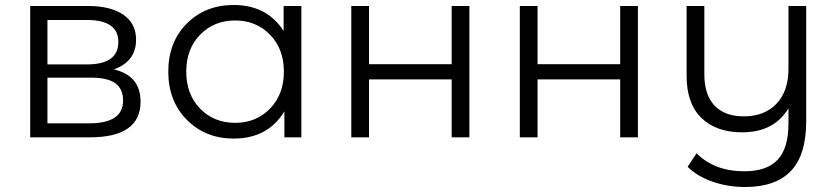

<svg xmlns="http://www.w3.org/2000/svg" viewBox="-20 -550 3349 769"><path d="M436 -272Q543 -247 543 -143Q543 0 340 0H101V-526H333Q423 -526 474 -491Q525 -456 525 -391Q525 -304 436 -272ZM170 -470V-292H328Q454 -292 454 -382Q454 -470 328 -470ZM337 -56Q473 -56 473 -147Q473 -194 442 -216.5Q411 -239 344 -239H170V-56Z M1116 -526H1187V0H1119V-104Q1053 5 916 5Q803 5 728.5 -70Q654 -145 654 -263Q654 -381 728 -455.5Q802 -530 916 -530Q1049 -530 1116 -426ZM922 -58Q1006 -58 1061.5 -115Q1117 -172 1117 -263Q1117 -354 1061.5 -411Q1006 -468 922 -468Q837 -468 781.5 -411Q726 -354 726 -263Q726 -172 781.5 -115Q837 -58 922 -58Z M1387 0V-526H1458V-293H1789V-526H1860V0H1789V-232H1458V0Z M2062 0V-526H2133V-293H2464V-526H2535V0H2464V-232H2133V0Z M3138 -526H3209V-64Q3209 70 3148 134.5Q3087 199 2964 199Q2895 199 2833.5 177.5Q2772 156 2734 118L2770 64Q2842 136 2961 136Q3052 136 3095 89.5Q3138 43 3138 -55V-116Q3080 -20 2952 -20Q2849 -20 2789.5 -77.5Q2730 -135 2730 -246V-526H2801V-253Q2801 -170 2842 -127Q2883 -84 2959 -84Q3042 -84 3090 -134.5Q3138 -185 3138 -275Z"/></svg>

Font: Montserrat Alternates
Style: Regular
Weight: 400
Designer: Julieta Ulanovsky
Foundry: Julieta Ulanovsky
Version: Version 7.200;PS 007.200;hotconv 1.0.88;makeotf.lib2.5.64775